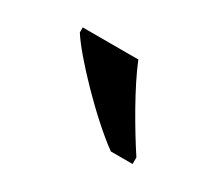

<svg xmlns="http://www.w3.org/2000/svg" viewBox="-49 -850 369 329"><g transform="rotate(30 135.5 -686.0)"><path d="M188 -606H231V-619C206 -657 168 -721 150 -766H40V-756C62 -721 138 -642 188 -606Z"/></g></svg>

Font: Noto Serif Bengali Condensed Medium
Style: Regular
Weight: 500
Width: 3
Designer: Juan Bruce, Universal Thirst, Indian Type Foundry and the Monotype Design Team.
Foundry: Monotype Imaging Inc.
Version: Version 2.003